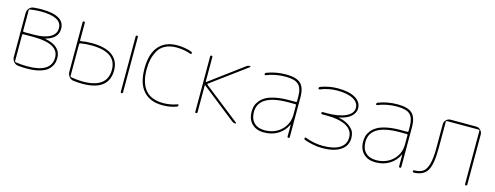

<svg xmlns="http://www.w3.org/2000/svg" viewBox="-21 -1099 4322 1678"><g transform="rotate(15 2139.5 -260.0)"><path d="M101 -266V-30Q101 -23 110 -21Q164 -13 215 -13Q431 -13 431 -150Q431 -275 199 -275H110Q101 -275 101 -266ZM101 -490V-303Q101 -295 110 -295H199Q294 -295 345.5 -324Q397 -353 397 -406Q397 -507 207 -507Q159 -507 109 -499Q101 -497 101 -490ZM138 3Q114 1 97.5 -18Q81 -37 81 -62V-458Q81 -483 97 -502Q113 -521 137 -523Q183 -527 207 -527Q417 -527 417 -406Q417 -318 305 -288Q304 -288 304 -287Q304 -286 305 -286Q451 -259 451 -150Q451 -120 441 -94.5Q431 -69 406.5 -45Q382 -21 333 -7Q284 7 215 7Q171 7 138 3Z M1063 -10V-510Q1063 -520 1073 -520Q1083 -520 1083 -510V-10Q1083 0 1073 0Q1063 0 1063 -10ZM718 -10Q938 -10 938 -175Q938 -335 708 -335Q658 -335 612 -327Q603 -325 603 -316V-30Q603 -22 612 -20Q669 -10 718 -10ZM708 -355Q833 -355 895.5 -308Q958 -261 958 -175Q958 10 718 10Q682 10 639 5Q615 2 599 -17.5Q583 -37 583 -62V-510Q583 -520 593 -520Q603 -520 603 -510V-354Q603 -345 612 -347Q658 -355 708 -355Z M1445 10Q1331 10 1270.5 -58Q1210 -126 1210 -260Q1210 -393 1269 -461.5Q1328 -530 1435 -530Q1504 -530 1564 -509Q1575 -505 1575 -494Q1575 -490 1571.5 -488Q1568 -486 1564 -488Q1502 -510 1435 -510Q1375 -510 1332.5 -488Q1290 -466 1269 -427Q1248 -388 1239 -348Q1230 -308 1230 -260Q1230 -10 1445 -10Q1510 -10 1570 -32Q1580 -36 1580 -26Q1580 -15 1569 -11Q1512 10 1445 10Z M1737 -10V-510Q1737 -520 1747 -520Q1757 -520 1757 -510V-285Q1757 -284 1758 -284H1760L2065 -510Q2078 -520 2095 -520Q2099 -520 2100 -516Q2101 -512 2098 -510L1779 -275Q1774 -270 1779 -265L2104 -10Q2106 -8 2105 -4Q2104 0 2101 0Q2085 0 2072 -10L1760 -256H1758Q1757 -256 1757 -255V-10Q1757 0 1747 0Q1737 0 1737 -10Z M2572 -210V-291Q2572 -300 2563 -300H2502Q2232 -300 2232 -140Q2232 -79 2266.5 -44.5Q2301 -10 2362 -10Q2453 -10 2512.5 -66.5Q2572 -123 2572 -210ZM2563 -320Q2572 -320 2572 -329V-370Q2572 -447 2538.5 -478.5Q2505 -510 2422 -510Q2327 -510 2247 -477Q2243 -476 2240 -478Q2237 -480 2237 -484Q2237 -495 2248 -499Q2328 -530 2422 -530Q2514 -530 2553 -493Q2592 -456 2592 -370V-10Q2592 0 2582 0Q2572 0 2572 -10V-115Q2572 -116 2571 -116Q2569 -116 2569 -114Q2542 -57 2488 -23.5Q2434 10 2362 10Q2292 10 2252 -30Q2212 -70 2212 -140Q2212 -167 2219 -190.5Q2226 -214 2245.5 -238.5Q2265 -263 2296 -280.5Q2327 -298 2380 -309Q2433 -320 2502 -320Z M2729 -19Q2719 -22 2719 -34Q2719 -38 2722 -40Q2725 -42 2729 -41Q2810 -10 2889 -10Q2988 -10 3041 -43.5Q3094 -77 3094 -140Q3094 -206 3031.5 -240.5Q2969 -275 2849 -275H2814Q2804 -275 2804 -285Q2804 -295 2814 -295H2849Q2958 -295 3021 -324.5Q3084 -354 3084 -405Q3084 -454 3032.5 -482Q2981 -510 2889 -510Q2812 -510 2735 -479Q2731 -478 2727.5 -480Q2724 -482 2724 -486Q2724 -498 2735 -502Q2810 -530 2889 -530Q2990 -530 3047 -497Q3104 -464 3104 -405Q3104 -366 3069.5 -333.5Q3035 -301 2963 -286Q2962 -286 2962 -285Q2962 -284 2963 -284Q3023 -272 3059 -245Q3095 -218 3104.5 -193Q3114 -168 3114 -140Q3114 -69 3055 -29.5Q2996 10 2889 10Q2813 10 2729 -19Z M3581 -210V-291Q3581 -300 3572 -300H3511Q3241 -300 3241 -140Q3241 -79 3275.5 -44.5Q3310 -10 3371 -10Q3462 -10 3521.5 -66.5Q3581 -123 3581 -210ZM3572 -320Q3581 -320 3581 -329V-370Q3581 -447 3547.5 -478.5Q3514 -510 3431 -510Q3336 -510 3256 -477Q3252 -476 3249 -478Q3246 -480 3246 -484Q3246 -495 3257 -499Q3337 -530 3431 -530Q3523 -530 3562 -493Q3601 -456 3601 -370V-10Q3601 0 3591 0Q3581 0 3581 -10V-115Q3581 -116 3580 -116Q3578 -116 3578 -114Q3551 -57 3497 -23.5Q3443 10 3371 10Q3301 10 3261 -30Q3221 -70 3221 -140Q3221 -167 3228 -190.5Q3235 -214 3254.5 -238.5Q3274 -263 3305 -280.5Q3336 -298 3389 -309Q3442 -320 3511 -320Z M3719 10Q3708 10 3708 0Q3708 -10 3717 -10Q3767 -11 3795 -29.5Q3823 -48 3838.5 -100.5Q3854 -153 3854 -251V-463Q3854 -486 3870.5 -503Q3887 -520 3910 -520H4141Q4164 -520 4181 -503Q4198 -486 4198 -463V-10Q4198 0 4188 0Q4178 0 4178 -10V-491Q4178 -500 4169 -500H3882Q3874 -500 3874 -491V-251Q3874 -104 3839 -48Q3804 8 3719 10Z"/></g></svg>

Font: Rounded Mplus 1c Thin
Style: Regular
Weight: 250
Version: Version 1.059.20150529